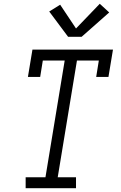

<svg xmlns="http://www.w3.org/2000/svg" viewBox="-20 -998 640 1018"><path d="M116 0V-58H221L323 -677H207L193 -590H128L152 -735H579L555 -590H490L504 -677H388L286 -58H383V0ZM341 -803 241 -937 299 -973 383 -847 509 -978 559 -932 413 -803Z"/></svg>

Font: Iosevka Curly Slab LtExObl
Style: Regular
Weight: 300
Width: 7
Italic angle: -9°
Monospace: yes
Designer: Belleve Invis
Foundry: Belleve Invis
Version: Version 11.1.0; ttfautohint (v1.8.3)